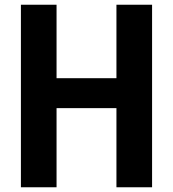

<svg xmlns="http://www.w3.org/2000/svg" viewBox="-20 -788 729 808"><path d="M470 -768H620V0H470V-356L493 -333H196L218 -356V0H68V-768H218V-436L196 -459H493L470 -436Z"/></svg>

Font: Yaldevi ExtraLight
Style: Bold
Weight: 700
Version: Version 1.100